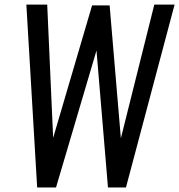

<svg xmlns="http://www.w3.org/2000/svg" viewBox="-20 -830 793 850"><path d="M144.5 0 96.7 -809.6H189L215.3 -219.7L387.7 -806.2H465.3L515.1 -217.8L663.1 -809.6H752.9L537.6 0H458L407.2 -606.4L228 0Z"/></svg>

Font: Oswald
Style: Regular
Weight: 400
Designer: Vernon Adams
Foundry: Vernon Adams
Version: 3.0; ttfautohint (v0.94.23-7a4d-dirty) -l 8 -r 50 -G 200 -x 